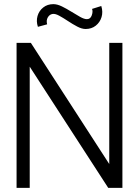

<svg xmlns="http://www.w3.org/2000/svg" viewBox="-20 -907 671 927"><path d="M60 0V-700H129L507.5 -115V-700H571V0H502.5L123.5 -585V0ZM393.5 -767Q375 -767 352.8 -778.8Q330.5 -790.5 308 -805.5Q285.5 -820.5 265.8 -831.2Q246 -842 233 -839.5Q219 -837 210.8 -823Q202.5 -809 207.5 -789.5L163 -777.5Q154 -804.5 161.2 -829.8Q168.5 -855 188.8 -871Q209 -887 237.5 -887Q256.5 -887 279 -876Q301.5 -865 324.2 -850.8Q347 -836.5 366.8 -825.5Q386.5 -814.5 399.5 -814.5Q416.5 -814.5 423 -832.8Q429.5 -851 424.5 -864L469 -878Q478 -849.5 470.2 -824.2Q462.5 -799 442.2 -783Q422 -767 393.5 -767Z"/></svg>

Font: Urbanist Light
Style: Regular
Weight: 300
Designer: Corey Hu
Foundry: Corey Hu
Version: Version 1.330; ttfautohint (v1.8.4.7-5d5b)